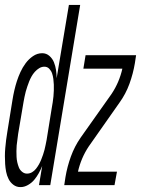

<svg xmlns="http://www.w3.org/2000/svg" viewBox="-40 -755 575 783"><path d="M44 8Q44 8 43.5 8Q43 8 43 8Q43 8 43 8Q43 8 43 8Q27 8 14.5 -1.5Q2 -11 -5 -25Q-12 -39 -15 -54.5Q-18 -70 -19 -86Q-20 -102 -20 -118.5Q-20 -135 -18.5 -151.5Q-17 -168 -15 -184.5Q-13 -201 -10 -218L11 -348Q14 -367 18.5 -386.5Q23 -406 29 -424.5Q35 -443 43.5 -461.5Q52 -480 64.5 -497Q77 -514 94.5 -526Q112 -538 132 -538Q149 -538 161.5 -527Q174 -516 180 -501Q186 -486 188.5 -469.5Q191 -453 191 -436L241 -735H287L165 0H119L132 -78Q126 -63 118 -48.5Q110 -34 99.5 -21.5Q89 -9 74 -0.5Q59 8 44 8ZM70 -47Q81 -47 90.5 -52.5Q100 -58 107 -67Q114 -76 119 -85Q124 -94 128 -104Q132 -114 135.5 -124Q139 -134 141.5 -144Q144 -154 146 -164Q148 -174 150 -184L171 -314Q173 -326 175 -338Q177 -350 178 -362Q179 -374 179.5 -386Q180 -398 179.5 -410Q179 -422 177.5 -433.5Q176 -445 172.5 -455.5Q169 -466 161 -474.5Q153 -483 141 -483Q130 -483 120 -477Q110 -471 102 -462Q94 -453 88.5 -443Q83 -433 79 -423Q75 -413 71.5 -402.5Q68 -392 65 -381.5Q62 -371 60 -360Q58 -349 56 -339L34 -209Q33 -197 31 -185.5Q29 -174 28 -162Q27 -150 27 -138.5Q27 -127 27.5 -115.5Q28 -104 30.5 -93Q33 -82 37 -72Q41 -62 50 -54.5Q59 -47 70 -47ZM222 0 227 -33Q234 -75 249 -116.5Q264 -158 289 -194L415 -372Q431 -396 442 -422Q453 -448 459 -475H300L309 -530H515L510 -497Q503 -455 488 -413.5Q473 -372 447 -336L322 -158Q306 -134 295 -108Q284 -82 278 -55H437L427 0Z"/></svg>

Font: Iosevka Curly Light Oblique
Style: Regular
Weight: 300
Italic angle: -9°
Monospace: yes
Designer: Belleve Invis
Foundry: Belleve Invis
Version: Version 11.1.0; ttfautohint (v1.8.3)